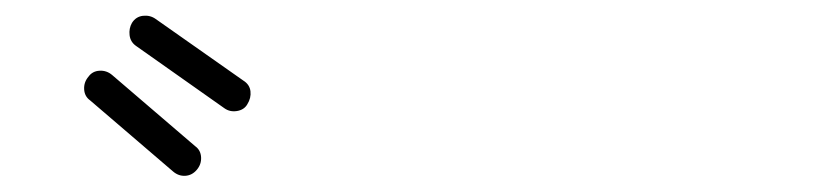

<svg xmlns="http://www.w3.org/2000/svg" viewBox="-20 -847 1040 243"><path d="M199 -630 94 -720Q87 -725 86.5 -734Q86 -743 92 -750Q97 -757 106 -757.5Q115 -758 122 -752L227 -662Q234 -657 234.5 -648Q235 -639 229 -632Q223 -625 214.5 -624.5Q206 -624 199 -630ZM264 -710 152 -789Q145 -794 144 -802.5Q143 -811 147 -818Q152 -826 161 -827Q170 -828 177 -823L288 -745Q296 -740 297 -731.5Q298 -723 293 -715Q289 -708 280 -706.5Q271 -705 264 -710Z"/></svg>

Font: Kurewa Gothic CJK TC Regular
Style: Regular
Weight: 400
Designer: Max Yao
Foundry: Max-Everyday
Version: Version 1.071; ttfautohint (v1.8.3)